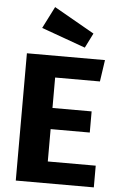

<svg xmlns="http://www.w3.org/2000/svg" viewBox="-62 -999 651 1042"><g transform="rotate(5 263.0 -478.0)"><path d="M64.5 -693.4H489.8L472.6 -575.6H228.6V-409.8H441.9V-294.6H228.6V-118.3H489.7V0H64.5ZM135.1 -837.7 195.3 -956.5 414.9 -831.4 374.8 -751.3Z"/></g></svg>

Font: Fira Sans Variable
Style: Regular
Weight: 400
Designer: Carrois Corporate & Edenspiekermann AG
Foundry: Carrois Corporate GbR & Edenspiekermann AG
Version: Version 4.202